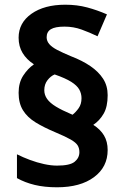

<svg xmlns="http://www.w3.org/2000/svg" viewBox="-20 -785 526 815"><path d="M59 -391Q59 -434 78.5 -464Q98 -494 124 -512Q93 -532 76 -560Q59 -588 59 -625Q59 -688 113.5 -726.5Q168 -765 257 -765Q307 -765 350 -753.5Q393 -742 434 -724L394 -631Q361 -647 326.5 -659.5Q292 -672 254 -672Q214 -672 196 -661Q178 -650 178 -627Q178 -611 189 -598Q200 -585 223 -573Q246 -561 282 -546Q329 -528 363.5 -504.5Q398 -481 417.5 -451Q437 -421 437 -381Q437 -332 420 -302.5Q403 -273 376 -255Q406 -236 421.5 -210Q437 -184 437 -148Q437 -76 379 -33Q321 10 222 10Q169 10 127.5 0Q86 -10 52 -29V-130Q78 -117 107.5 -106Q137 -95 167 -88.5Q197 -82 222 -82Q277 -82 297 -98.5Q317 -115 317 -139Q317 -156 309.5 -168Q302 -180 280.5 -192.5Q259 -205 216 -223Q166 -244 131 -265.5Q96 -287 77.5 -317Q59 -347 59 -391ZM168 -402Q168 -382 180 -365Q192 -348 217.5 -332.5Q243 -317 281 -301L288 -298Q302 -309 314 -326Q326 -343 326 -368Q326 -388 316.5 -405Q307 -422 282.5 -437.5Q258 -453 212 -469Q195 -462 181.5 -444.5Q168 -427 168 -402Z"/></svg>

Font: Noto Sans Devanagari
Style: Regular
Weight: 400
Designer: Jelle Bosma - Monotype Design Team
Foundry: Monotype Imaging Inc.
Version: Version 2.003